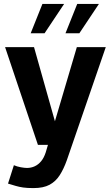

<svg xmlns="http://www.w3.org/2000/svg" viewBox="-20 -741 566 982"><path d="M51 104Q67 111 86.5 114.5Q106 118 118 118Q139 118 157.5 109.5Q176 101 190.5 83.5Q205 66 214 38L373 -500H521L322 78Q306 123 285.5 155Q265 187 233.5 204Q202 221 151 221Q119 221 98.5 218Q78 215 61 210Q44 205 21 198ZM6 -500H154L295 0H174ZM375 -721H486L386 -571H315ZM197 -721H308L208 -571H137Z"/></svg>

Font: Moderustic SemiBold
Style: Regular
Weight: 600
Designer: Tural Alisoy
Foundry: TAFT Foundry
Version: Version 2.120